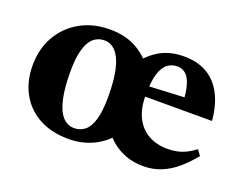

<svg xmlns="http://www.w3.org/2000/svg" viewBox="-81 -603 967 766"><g transform="rotate(20 402.0 -220.0)"><path d="M269.5 -35.5Q295.5 -35.5 314.8 -51.2Q334 -67 344.5 -103Q355 -139 355 -199.5Q355 -267.5 344.8 -313.2Q334.5 -359 314.2 -382.5Q294 -406 264 -406Q238.5 -406 219.2 -390Q200 -374 189.2 -338Q178.5 -302 178.5 -241.5Q178.5 -174 188.8 -128Q199 -82 219.2 -58.8Q239.5 -35.5 269.5 -35.5ZM464.5 -101Q432.5 -46 380 -16.5Q327.5 13 263 13Q191 13 138.2 -15.5Q85.5 -44 57 -95.5Q28.5 -147 28.5 -214.5Q28.5 -285 59.5 -339Q90.5 -393 145 -423.8Q199.5 -454.5 271 -454.5Q338.5 -454.5 387.2 -426.2Q436 -398 466.5 -348H401.5Q430.5 -396.5 476 -425.5Q521.5 -454.5 585 -454.5Q643.5 -454.5 684.2 -430.2Q725 -406 748.2 -360.2Q771.5 -314.5 777 -250.5H459V-292.5L711 -305L643.5 -278Q641.5 -322 633.5 -350.8Q625.5 -379.5 610.5 -393.8Q595.5 -408 573 -408Q550 -408 531.8 -394.2Q513.5 -380.5 503.2 -347.2Q493 -314 493 -256Q493 -200.5 512 -162.5Q531 -124.5 565.8 -104.8Q600.5 -85 647.5 -85Q669 -85 688 -89Q707 -93 725.5 -102Q744 -111 763 -125.5L780 -102.5Q751.5 -67.5 720.8 -41.2Q690 -15 655.2 -1Q620.5 13 580.5 13Q518.5 13 469.8 -16.8Q421 -46.5 392.5 -101Z"/></g></svg>

Font: Newsreader 24pt
Style: Bold
Weight: 700
Designer: Hugues Gentile
Foundry: Production Type
Version: Version 1.003